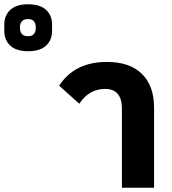

<svg xmlns="http://www.w3.org/2000/svg" viewBox="-277 -876 805 896"><path d="M-146 -637Q-201 -637 -229 -663Q-257 -689 -257 -732V-761Q-257 -804 -229 -830Q-201 -856 -146 -856Q-90 -856 -62 -830Q-34 -804 -34 -761V-732Q-34 -689 -62 -663Q-90 -637 -146 -637ZM-146 -707Q-110 -707 -110 -747Q-110 -787 -146 -787Q-184 -787 -184 -747Q-184 -707 -146 -707ZM292 0V-369Q292 -461 213 -461Q139 -461 93 -392L-1 -476Q71 -587 222 -587Q328 -587 385 -531.5Q442 -476 442 -373V0Z"/></svg>

Font: Anuphan
Style: Bold
Weight: 700
Designer: Mike Abbink, Paul van der Laan, Pieter van Rosmalen, Mint Tantisuwanna
Foundry: Bold Monday; Cadson Demak
Version: Version 3.002;hotconv 1.0.109;makeotfexe 2.5.65596